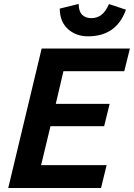

<svg xmlns="http://www.w3.org/2000/svg" viewBox="-20 -934 666 954"><path d="M21 0 187 -693H625.5L597.5 -580.2H295.2L257.2 -418H524.8L497.5 -307H230.8L184.2 -113.5H509.8L482 0ZM417.5 -753.5Q357.8 -753.5 317.6 -789.6Q277.5 -825.8 276.8 -891.2L370.8 -914.5Q371.2 -877.5 388.1 -860.6Q405 -843.8 433.8 -843.8Q461.5 -843.8 483 -859.5Q504.5 -875.2 521.5 -913.8L605.8 -885.8Q581.8 -818.8 534.4 -786.1Q487 -753.5 417.5 -753.5Z"/></svg>

Font: Ubuntu Sans
Style: Italic
Weight: 400
Italic angle: -13.5°
Designer: Dalton Maag Ltd
Foundry: Dalton Maag Ltd
Version: Version 1.006